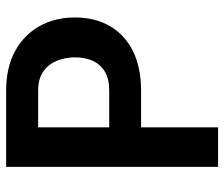

<svg xmlns="http://www.w3.org/2000/svg" viewBox="-74 -678 751 644"><g transform="rotate(-90 302.0 -355.5)"><path d="M320.8 -258.3H155.3V-365.2H320.8Q360.4 -365.2 384.8 -380.1Q409.2 -395 420.7 -420.9Q432.1 -446.8 432.1 -480Q432.1 -512.2 420.7 -540.5Q409.2 -568.8 384.8 -586.2Q360.4 -603.5 320.8 -603.5H197.3V0H64.9V-710.9H320.8Q397.9 -710.9 452.6 -681.2Q507.3 -651.4 536.6 -599.4Q565.9 -547.4 565.9 -481Q565.9 -412.1 536.6 -362.3Q507.3 -312.5 452.6 -285.4Q397.9 -258.3 320.8 -258.3Z"/></g></svg>

Font: Roboto SemiCondensed SemiBold
Style: Regular
Weight: 600
Width: 4
Designer: Christian Robertson
Foundry: Google
Version: Version 3.009; 2024